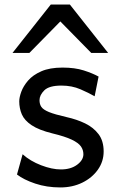

<svg xmlns="http://www.w3.org/2000/svg" viewBox="-20 -801 511 833"><path d="M407.7 -468.8 390.6 -383.3Q366.2 -397.5 329.1 -413.6Q292 -429.7 246.6 -429.7Q192.9 -429.7 172.1 -408.9Q151.4 -388.2 151.4 -366.2Q151.4 -349.1 159.4 -337.2Q167.5 -325.2 192.4 -314.9Q217.3 -304.7 268.6 -293Q313 -283.2 349.4 -265.6Q385.7 -248 407.7 -218.8Q429.7 -189.5 429.7 -144Q429.7 -100.1 404.5 -64.7Q379.4 -29.3 336.9 -8.5Q294.4 12.2 241.7 12.2Q182.6 12.2 132.6 -4.6Q82.5 -21.5 53.7 -43.9L78.1 -131.8Q111.3 -102.1 158.4 -84Q205.6 -65.9 244.1 -65.9Q287.1 -65.9 314.5 -86.2Q341.8 -106.4 341.8 -131.8Q341.8 -150.4 331.1 -165.8Q320.3 -181.2 291.3 -195.1Q262.2 -209 207.5 -222.2Q148.4 -236.8 117.2 -257.8Q85.9 -278.8 74.7 -304.9Q63.5 -331.1 63.5 -361.3Q63.5 -378.4 72.3 -402.8Q81.1 -427.2 101.8 -451.4Q122.6 -475.6 159.2 -491.7Q195.8 -507.8 251.5 -507.8Q304.7 -507.8 343.5 -495.4Q382.3 -482.9 407.7 -468.8ZM107.4 -571.3H34.2L200.2 -781.2H283.2L449.2 -571.3H376L241.7 -708Z"/></svg>

Font: Andika LitF DSA DSG
Style: Regular
Weight: 400
Designer: Victor Gaultney, Annie Olsen, Julie Remington, Don Collingsworth, Eric Hays, Becca Hirsbrunner
Foundry: SIL International
Version: Version 6.200 ; LitF DSA DSG; ttfautohint (v1.8.3.10-c5d8)